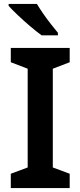

<svg xmlns="http://www.w3.org/2000/svg" viewBox="-20 -958 410 978"><path d="M335 0H35V-73L121 -105V-608L35 -641V-714H335V-641L249 -608V-105L335 -73ZM168 -938Q181 -916 200 -888.5Q219 -861 239.5 -835Q260 -809 275 -791V-778H192Q167 -796 134 -824Q101 -852 70.5 -881Q40 -910 24 -928V-938Z"/></svg>

Font: Noto Sans Ethiopic SemiBold
Style: Regular
Weight: 600
Designer: Monotype Design Team
Foundry: Monotype Imaging Inc.
Version: Version 2.102; ttfautohint (v1.8.4.7-5d5b)